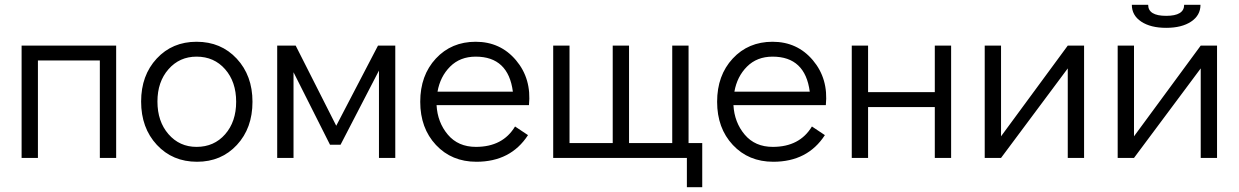

<svg xmlns="http://www.w3.org/2000/svg" viewBox="-20 -658 5161 800"><path d="M70 0V-468H464V0H396V-406H138V0Z M801 16Q699 16 633.5 -54.5Q568 -125 568 -235Q568 -344 633 -414Q698 -484 799 -484Q901 -484 966.5 -413.5Q1032 -343 1032 -234Q1032 -124 967 -54Q902 16 801 16ZM799 -46Q872 -46 918 -98.5Q964 -151 964 -234Q964 -317 918 -369.5Q872 -422 799 -422Q728 -422 682 -369.5Q636 -317 636 -235Q636 -152 682 -99Q728 -46 799 -46Z M1555 -468H1627V0H1559V-364L1399 -55H1355L1203 -357V0H1135V-468H1212L1381 -134Z M1962 -484Q2065 -484 2130 -407Q2195 -330 2184 -220H1799Q1803 -148 1846 -97Q1889 -46 1963 -46Q2075 -46 2126 -131L2180 -95Q2108 16 1965 16Q1862 16 1796.5 -54Q1731 -124 1731 -234Q1731 -344 1796 -414Q1861 -484 1962 -484ZM1803 -276H2117Q2098 -422 1962 -422Q1897 -422 1855.5 -380.5Q1814 -339 1803 -276Z M2842 122V0H2285V-468H2353V-62H2533V-468H2601V-62H2781V-468H2849V-62H2906V122Z M3199 -484Q3302 -484 3367 -407Q3432 -330 3421 -220H3036Q3040 -148 3083 -97Q3126 -46 3200 -46Q3312 -46 3363 -131L3417 -95Q3345 16 3202 16Q3099 16 3033.5 -54Q2968 -124 2968 -234Q2968 -344 3033 -414Q3098 -484 3199 -484ZM3040 -276H3354Q3335 -422 3199 -422Q3134 -422 3092.5 -380.5Q3051 -339 3040 -276Z M3529 0V-468H3597V-274H3875V-468H3943V0H3875V-212H3597V0Z M4429 -468H4497V0H4429V-373L4151 0H4083V-468H4151V-90Z M4696 -638H4764Q4764 -592 4839 -592Q4914 -592 4914 -638H4982Q4982 -594 4943 -568Q4904 -542 4839 -542Q4774 -542 4735 -568Q4696 -594 4696 -638ZM4983 -468H5051V0H4983V-373L4705 0H4637V-468H4705V-90Z"/></svg>

Font: Didact Gothic
Style: Regular
Weight: 400
Designer: Daniel Johnson
Foundry: Daniel Johnson
Version: Version 2.101;PS 002.101;hotconv 1.0.88;makeotf.lib2.5.64775